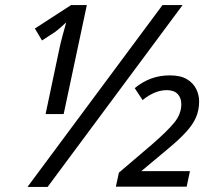

<svg xmlns="http://www.w3.org/2000/svg" viewBox="-20 -734 845 754"><path d="M88 0 618 -714H697L167 0ZM159 -286 212 -537Q217 -562 225.5 -593.5Q234 -625 240 -646Q232 -639 220.5 -628.5Q209 -618 197 -609L145 -575L117 -622L259 -714H321L230 -286ZM435 -1 447 -56 576 -166Q636 -218 664 -252Q692 -286 692 -325Q692 -350 677.5 -365Q663 -380 635 -380Q588 -380 540 -341L509 -388Q540 -413 573.5 -425.5Q607 -438 647 -438Q689 -438 714 -423Q739 -408 750.5 -384.5Q762 -361 762 -336Q762 -303 750.5 -275Q739 -247 712 -217Q685 -187 639 -149L535 -62H726L713 -1Z"/></svg>

Font: Manna Sans
Style: Italic
Weight: 400
Italic angle: -12°
Designer: Monotype Design Team
Foundry: Monotype Imaging Inc.
Version: Version 2.001.1; ttfautohint (v1.8.2)